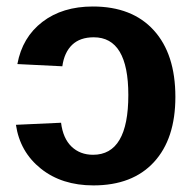

<svg xmlns="http://www.w3.org/2000/svg" viewBox="-20 -558 596 588"><path d="M266.1 9.8Q169.4 9.8 105.2 -41.5Q41 -92.8 28.8 -175.8L167 -182.1Q172.9 -134.3 199 -109.1Q225.1 -84 265.1 -84Q373 -84 373 -267.1Q373 -443.8 267.1 -443.8Q225.1 -443.8 200.9 -420.7Q176.8 -397.5 170.9 -355L33.2 -361.8Q48.3 -443.8 109.9 -491Q171.4 -538.1 264.2 -538.1Q384.8 -538.1 450.9 -465.3Q517.1 -392.6 517.1 -261.2Q517.1 -132.8 451.4 -61.5Q385.7 9.8 266.1 9.8Z"/></svg>

Font: Libra Sans Modern
Style: Bold
Weight: 700
Foundry: Stefan Peev, Context Ltd
Version: Version 1.000